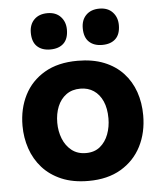

<svg xmlns="http://www.w3.org/2000/svg" viewBox="-53 -777 704 837"><g transform="rotate(-5 299.0 -359.0)"><path d="M301.2 13.3Q233.1 13.3 182.9 -8.1Q132.7 -29.6 99.8 -66.6Q66.9 -103.6 50.8 -151.3Q34.7 -198.9 34.7 -251Q34.7 -325.6 64.8 -384.8Q94.9 -444 153.6 -478.3Q212.3 -512.7 298.1 -512.7Q364.2 -512.7 413.9 -492.8Q463.5 -472.8 496.7 -437.1Q529.8 -401.3 546.4 -353.8Q562.9 -306.2 562.9 -251Q562.9 -175.7 532.5 -115.9Q502 -56.2 443.4 -21.4Q384.8 13.3 301.2 13.3ZM300.6 -108.7Q337.8 -108.7 362.2 -128.9Q386.6 -149.1 398.7 -181.5Q410.8 -213.9 410.8 -251Q410.8 -294.8 397 -326Q383.1 -357.3 358.1 -374Q333.2 -390.6 300 -390.6Q263.2 -390.6 238 -372.2Q212.7 -353.7 199.7 -322.1Q186.8 -290.5 186.8 -251Q186.8 -213.9 199.6 -181.5Q212.4 -149.1 237.8 -128.9Q263.1 -108.7 300.6 -108.7ZM411.9 -572.1Q375.5 -572.1 354.5 -592.1Q333.4 -612 333.4 -652.2Q333.4 -688.2 354.7 -709.5Q376 -730.9 412.9 -730.9Q449.7 -730.9 470.5 -708.6Q491.4 -686.3 491.4 -652.2Q491.4 -612 470.4 -592.1Q449.5 -572.1 411.9 -572.1ZM184.6 -572.1Q148.2 -572.1 127.1 -592.1Q106.1 -612 106.1 -652.2Q106.1 -688.2 127.4 -709.5Q148.7 -730.9 185.6 -730.9Q222.4 -730.9 243.2 -708.6Q264.1 -686.3 264.1 -652.2Q264.1 -612 243.1 -592.1Q222.2 -572.1 184.6 -572.1Z"/></g></svg>

Font: Commissioner Thin
Style: Regular
Weight: 100
Designer: Kostas Bartsokas
Foundry: Kostas Bartsokas
Version: Version 1.001;gftools[0.9.23]